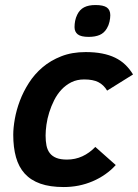

<svg xmlns="http://www.w3.org/2000/svg" viewBox="-20 -736 554 771"><path d="M444.8 -73.2Q425.8 -52.2 402.3 -35.9Q378.9 -19.5 352.1 -8.1Q325.2 3.4 295.9 9.3Q266.6 15.1 235.8 15.1Q180.7 15.1 142.1 1.5Q103.5 -12.2 79.3 -38.8Q55.2 -65.4 44.2 -104.7Q33.2 -144 33.2 -194.8Q33.2 -223.1 39.6 -258.8Q45.9 -294.4 59.8 -331.3Q73.7 -368.2 96.2 -403.3Q118.7 -438.5 150.9 -465.8Q183.1 -493.2 226.1 -510Q269 -526.9 324.2 -526.9Q360.8 -526.9 389.9 -521.2Q418.9 -515.6 442.1 -504.4Q465.3 -493.2 482.9 -476.3Q500.5 -459.5 514.2 -437L410.2 -372.1Q396.5 -395 375.2 -406Q354 -417 317.9 -417Q289.1 -417 266.6 -405.8Q244.1 -394.5 226.8 -376Q209.5 -357.4 197.5 -333.5Q185.5 -309.6 177.7 -284.7Q169.9 -259.8 166.5 -235.4Q163.1 -210.9 163.1 -191.9Q163.1 -169.4 166.7 -151.4Q170.4 -133.3 180.2 -120.8Q189.9 -108.4 206.5 -101.8Q223.1 -95.2 249 -95.2Q282.2 -95.2 310.8 -108.4Q339.4 -121.6 362.8 -146ZM422.9 -674.8Q422.9 -663.1 419.7 -648.7Q416.5 -634.3 409.2 -622.1Q398.4 -603.5 380.4 -595.7Q362.3 -587.9 335.9 -587.9Q305.2 -587.9 292.2 -598.1Q279.3 -608.4 279.3 -627Q279.3 -639.2 281.7 -652.1Q284.2 -665 290 -676.8Q299.8 -697.3 317.6 -706.5Q335.4 -715.8 363.3 -715.8Q395 -715.8 408.9 -706.1Q422.9 -696.3 422.9 -674.8Z"/></svg>

Font: Lorenzo Sans
Style: Bold Italic
Weight: 700
Italic angle: -12°
Foundry: Intel Corporation
Version: Version 1.00; ttfautohint (v1.5)